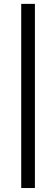

<svg xmlns="http://www.w3.org/2000/svg" viewBox="-20 -730 283 968"><path d="M156 218H87V-710.5H156Z"/></svg>

Font: Anek Gurmukhi Medium
Style: Regular
Weight: 400
Version: Version 1.003